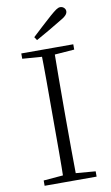

<svg xmlns="http://www.w3.org/2000/svg" viewBox="-101 -982 598 1033"><g transform="rotate(-10 198.0 -466.0)"><path d="M140 -797Q168 -823 195 -848Q222 -873 247 -895Q270 -915 282.5 -923.5Q295 -932 305 -932Q317 -932 325.5 -924Q334 -916 334 -905Q334 -893 323 -882Q312 -871 283 -855Q252 -836 219 -817Q186 -798 152 -779ZM56 0V-29L188 -40H207L340 -29V0ZM162 0Q164 -83 164 -166Q164 -249 164 -333V-390Q164 -474 164 -557.5Q164 -641 162 -723H233Q232 -641 231.5 -557.5Q231 -474 231 -390V-333Q231 -249 231.5 -166Q232 -83 233 0ZM56 -694V-723H340V-694L207 -684H188Z"/></g></svg>

Font: Noto Serif HK ExtraLight
Style: Regular
Weight: 200
Designer: Ryoko NISHIZUKA 西塚涼子 (kana & ideographs); Frank Grießhammer (Latin, Greek & Cyrillic); Wenlong ZHANG 张文龙 (bopomofo); San
Foundry: Adobe
Version: Version 2.002-H1;hotconv 1.1.0;makeotfexe 2.6.0